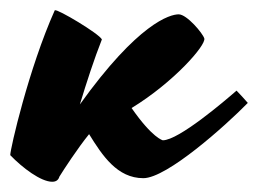

<svg xmlns="http://www.w3.org/2000/svg" viewBox="-80 -323 504 375"><path d="M119 -246C114 -257 32 -306 27 -303C-24 -189 -60 -32 -60 -20C-36 5 0 32 22 32C29 32 34 29 36 22C44 9 72 -34 94 -61C120 -19 149 25 200 25C246 25 361 -78 404 -122C397 -130 388 -140 382 -146C359 -126 269 -49 238 -49C238 -49 218 -53 177 -112C259 -162 323 -235 319 -248C316 -258 285 -295 269 -295C252 -295 190 -278 76 -119C89 -162 104 -208 119 -246Z"/></svg>

Font: Yesteryear
Style: Regular
Weight: 400
Designer: Astigmatic (AOETI)
Foundry: Astigmatic (AOETI)
Version: Version 1.000